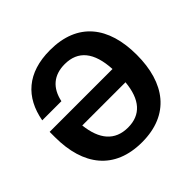

<svg xmlns="http://www.w3.org/2000/svg" viewBox="-171 -822 992 992"><g transform="rotate(-45 325.0 -325.5)"><path d="M325 11.7C526.7 11.7 625 -121.7 625 -327.5C625 -533.3 526.7 -661.7 325 -661.7C158.3 -661.7 65.8 -575.8 40 -433.3H180C196.7 -513.3 246.7 -556.7 327.5 -556.7C425 -556.7 477.5 -492.5 484.2 -364.2H25V-325C25 -119.2 124.2 11.7 325 11.7ZM327.5 -93.3C231.7 -93.3 180 -155.8 167.5 -268.3H483.3C472.5 -151.7 420 -93.3 327.5 -93.3Z"/></g></svg>

Font: Familjen Grotesk GF
Style: Bold
Weight: 700
Designer: Anders Wikstroem, Jonas Baeckman, Matilda Gysing, Kristian Moeller
Foundry: Familjen STHLM AB
Version: Version 2.000; Beta; Release 4; Build 6